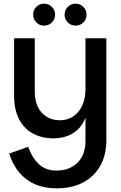

<svg xmlns="http://www.w3.org/2000/svg" viewBox="-20 -760 661 1049"><path d="M447 8V-551H561V8Q561 66 543 113.5Q525 161 490 196Q455 231 405 250Q355 269 290 269Q224 269 173 247.5Q122 226 86 183.5Q50 141 30 79L134 42Q155 102 192.5 137Q230 172 288 172Q359 172 403 129.5Q447 87 447 8ZM471 -245Q468 -168 448.5 -120Q429 -72 399 -47Q369 -22 336 -13Q303 -4 273 -4Q209 -4 160 -30.5Q111 -57 84 -109Q57 -161 57 -238V-551H170V-262Q170 -186 208 -144.5Q246 -103 308 -103Q350 -103 381.5 -125Q413 -147 430 -185Q447 -223 447 -272ZM221 -620Q196 -620 178.5 -637.5Q161 -655 161 -680Q161 -705 178.5 -722.5Q196 -740 221 -740Q246 -740 263.5 -722.5Q281 -705 281 -680Q281 -655 263.5 -637.5Q246 -620 221 -620ZM393 -620Q368 -620 350.5 -637.5Q333 -655 333 -680Q333 -705 350.5 -722.5Q368 -740 393 -740Q418 -740 435.5 -722.5Q453 -705 453 -680Q453 -655 435.5 -637.5Q418 -620 393 -620Z"/></svg>

Font: Parkinsans Medium
Style: Regular
Weight: 500
Designer: Red Stone, Indian Type Foundry
Foundry: Indian Type Foundry
Version: Version 1.000